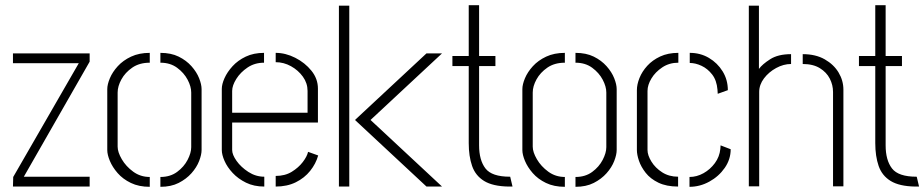

<svg xmlns="http://www.w3.org/2000/svg" viewBox="-20 -720 3567 741"><path d="M30 0 31 -37 284 -476H30V-514H326V-482L72 -38H326V0Z M558 1Q516 1 485 -14Q454 -29 434 -52Q414 -75 404 -99Q394 -123 394 -141V-376Q394 -394 404 -418Q414 -442 434.5 -464.5Q455 -487 486 -501.5Q517 -516 558 -516V-478Q518 -478 490.5 -459Q463 -440 448.5 -413.5Q434 -387 434 -363V-154Q434 -133 450 -105.5Q466 -78 494 -57.5Q522 -37 558 -37ZM599 1V-37Q637 -37 663.5 -56.5Q690 -76 704 -103Q718 -130 718 -152V-363Q718 -386 704 -412.5Q690 -439 663.5 -458.5Q637 -478 599 -478V-516Q640 -516 669.5 -501.5Q699 -487 719 -464.5Q739 -442 748.5 -418Q758 -394 758 -376V-141Q758 -123 748.5 -98.5Q739 -74 719 -51.5Q699 -29 669.5 -14Q640 1 599 1Z M1000 0Q960 0 929.5 -15Q899 -30 878 -52.5Q857 -75 846.5 -99Q836 -123 836 -141V-377Q836 -395 846.5 -418.5Q857 -442 877.5 -464.5Q898 -487 928.5 -501.5Q959 -516 999 -516V-478Q963 -478 935.5 -459.5Q908 -441 892 -415.5Q876 -390 876 -369V-285H1167V-369Q1167 -399 1149 -424Q1131 -449 1103 -464.5Q1075 -480 1044 -480V-516Q1082 -516 1119.5 -497Q1157 -478 1182 -447Q1207 -416 1207 -378V-247H876V-141Q876 -123 893 -99Q910 -75 938.5 -56.5Q967 -38 1000 -38ZM1044 0V-41Q1080 -41 1106 -57Q1132 -73 1148.5 -94.5Q1165 -116 1169 -134L1208 -120Q1199 -88 1177 -60.5Q1155 -33 1121.5 -16.5Q1088 0 1044 0Z M1626 0 1350 -257 1626 -514H1686L1410 -257L1686 0ZM1288 0V-698H1328V0Z M1943 0Q1882 -1 1848.5 -21.5Q1815 -42 1802 -79.5Q1789 -117 1789 -168V-465H1726V-504H1789V-700H1829V-504H1892V-465H1829V-159Q1829 -102 1853.5 -70Q1878 -38 1948 -38H1949L1958 0Z M2160 1Q2118 1 2087 -14Q2056 -29 2036 -52Q2016 -75 2006 -99Q1996 -123 1996 -141V-376Q1996 -394 2006 -418Q2016 -442 2036.5 -464.5Q2057 -487 2088 -501.5Q2119 -516 2160 -516V-478Q2120 -478 2092.5 -459Q2065 -440 2050.5 -413.5Q2036 -387 2036 -363V-154Q2036 -133 2052 -105.5Q2068 -78 2096 -57.5Q2124 -37 2160 -37ZM2201 1V-37Q2239 -37 2265.5 -56.5Q2292 -76 2306 -103Q2320 -130 2320 -152V-363Q2320 -386 2306 -412.5Q2292 -439 2265.5 -458.5Q2239 -478 2201 -478V-516Q2242 -516 2271.5 -501.5Q2301 -487 2321 -464.5Q2341 -442 2350.5 -418Q2360 -394 2360 -376V-141Q2360 -123 2350.5 -98.5Q2341 -74 2321 -51.5Q2301 -29 2271.5 -14Q2242 1 2201 1Z M2597 0Q2552 0 2521 -15Q2490 -30 2472 -53Q2454 -76 2446 -99.5Q2438 -123 2438 -141V-372Q2438 -394 2448 -419Q2458 -444 2478 -466Q2498 -488 2528 -502Q2558 -516 2598 -516V-478Q2563 -478 2536 -460Q2509 -442 2494 -417Q2479 -392 2479 -369V-141Q2479 -121 2494 -96.5Q2509 -72 2535.5 -55Q2562 -38 2597 -38ZM2641 1V-37Q2669 -37 2695 -51.5Q2721 -66 2739 -90.5Q2757 -115 2760 -145L2761 -159L2800 -144Q2800 -105 2777 -72Q2754 -39 2717.5 -19Q2681 1 2641 1ZM2750 -358 2749 -374Q2746 -410 2728.5 -432.5Q2711 -455 2687.5 -466Q2664 -477 2642 -477V-516Q2683 -516 2716 -496.5Q2749 -477 2769 -444.5Q2789 -412 2789 -372Z M2870 -1V-698H2909V-454Q2922 -472 2952.5 -491.5Q2983 -511 3033 -511V-473Q3004 -473 2975.5 -457.5Q2947 -442 2928.5 -417.5Q2910 -393 2910 -365V-1ZM3195 -1V-365Q3195 -392 3182.5 -416.5Q3170 -441 3144 -457Q3118 -473 3078 -473V-511Q3128 -511 3163 -491Q3198 -471 3216.5 -440Q3235 -409 3235 -374V-1Z M3512 0Q3451 -1 3417.5 -21.5Q3384 -42 3371 -79.5Q3358 -117 3358 -168V-465H3295V-504H3358V-700H3398V-504H3461V-465H3398V-159Q3398 -102 3422.5 -70Q3447 -38 3517 -38H3518L3527 0Z"/></svg>

Font: Stick No Bills ExtraLight ExtraLight
Style: Regular
Weight: 250
Version: Version 2.000